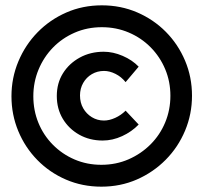

<svg xmlns="http://www.w3.org/2000/svg" viewBox="-20 -709 763 720"><path d="M360 -9Q289 -9 227.5 -35.5Q166 -62 120 -109Q74 -156 48.5 -217.5Q23 -279 23 -348Q23 -417 49 -479Q75 -541 121 -588Q167 -635 228.5 -662Q290 -689 362 -689Q433 -689 494.5 -662.5Q556 -636 602 -589.5Q648 -543 674 -481.5Q700 -420 700 -350Q700 -281 674 -219Q648 -157 601.5 -110Q555 -63 493.5 -36Q432 -9 360 -9ZM365 -182Q316 -182 277 -204Q238 -226 215.5 -263.5Q193 -301 193 -349Q193 -397 216 -434Q239 -471 279 -493Q319 -515 369 -515Q404 -515 440 -499.5Q476 -484 500 -459L451 -401Q435 -421 413 -432Q391 -443 370 -443Q345 -443 324.5 -431Q304 -419 292 -398Q280 -377 280 -351Q280 -324 292 -303Q304 -282 324.5 -269.5Q345 -257 370 -257Q390 -257 412 -267Q434 -277 451 -294L500 -242Q474 -215 438 -198.5Q402 -182 365 -182ZM360 -91Q415 -91 462 -111.5Q509 -132 544.5 -167.5Q580 -203 599.5 -250Q619 -297 619 -350Q619 -403 599.5 -449.5Q580 -496 545 -531.5Q510 -567 463 -587Q416 -607 362 -607Q307 -607 260 -586.5Q213 -566 178.5 -530.5Q144 -495 124.5 -448Q105 -401 105 -348Q105 -295 124 -248.5Q143 -202 178 -166.5Q213 -131 259.5 -111Q306 -91 360 -91Z"/></svg>

Font: Alexandria
Style: Bold
Weight: 700
Designer: Mohamed Gaber
Foundry: Kief Type Foundry
Version: Version 5.100